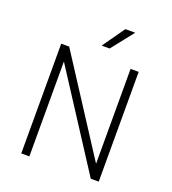

<svg xmlns="http://www.w3.org/2000/svg" viewBox="-171 -1117 1118 1246"><g transform="rotate(20 387.5 -494.5)"><path d="M120 0ZM655 -758V0H600L176 -655V0H120V-758H175L599 -103V-758ZM479 -989H547L426 -836H371Z"/></g></svg>

Font: Biryani UltraLight
Style: Regular
Weight: 250
Designer: Dan Reynolds and Mathieu Réguer
Foundry: Dan Reynolds and Mathieu Réguer
Version: Version 1.003; ttfautohint (v1.1) -l 5 -r 5 -G 72 -x 0 -D la